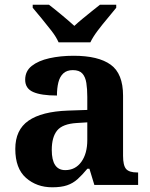

<svg xmlns="http://www.w3.org/2000/svg" viewBox="-20 -786 639 816"><path d="M202 10Q136 10 90.5 -30Q45 -70 45 -153Q45 -234 101 -273Q157 -312 269 -316L351 -318.8V-374Q351 -407.6 347 -433.3Q343 -459 330 -473.5Q317 -488 289.5 -488Q264 -488 249 -474Q234 -460 228 -435.5Q222 -411 222 -380Q155 -380 121 -395Q87 -410 87 -447Q87 -483.8 115 -505.9Q143 -528 189.9 -538.5Q236.8 -549 292.8 -549Q398 -549 450.5 -511Q503 -473 503 -379.3V-124Q503 -82.6 516 -67.8Q529 -53 563 -53H567V0H381L360 -69H351.4Q329 -42 309.5 -24.5Q290 -7 265 1.5Q240 10 202 10ZM257.2 -63Q300.2 -63 325.6 -98Q351 -133 351 -191V-266L305.8 -263.2Q245.9 -259.5 222.9 -231.4Q200 -203.3 200 -148.8Q200 -63 257.2 -63ZM229 -606Q219 -629 198.5 -655.5Q178 -682 156.5 -708Q135 -734 119 -753V-766H188Q209 -750 241.5 -723Q274 -696 296 -676Q311 -690 331 -706.5Q351 -723 371 -739Q391 -755 405 -766H474V-753Q459 -734 437 -708Q415 -682 395 -655.5Q375 -629 364 -606Z"/></svg>

Font: Noto Serif Khojki
Style: Regular
Weight: 400
Designer: Juan Bruce
Version: Version 2.002